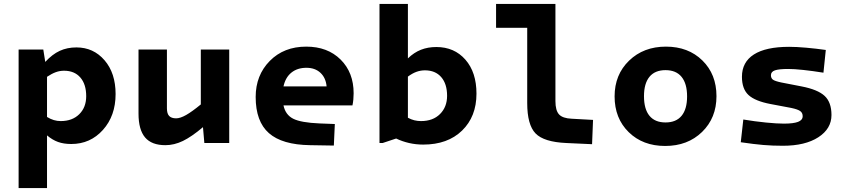

<svg xmlns="http://www.w3.org/2000/svg" viewBox="-20 -730 4338 980"><path d="M220 230H75V-477H201L211 -414Q247 -453 285 -470.5Q323 -488 370 -488Q457 -488 513.5 -422.5Q570 -357 570 -250Q570 -139 505.5 -67Q441 5 344 5Q305 5 276 -5.5Q247 -16 220 -39ZM420 -239Q420 -300 390 -334.5Q360 -369 307 -369Q285 -369 264.5 -361.5Q244 -354 220 -338V-133Q238 -122 255 -117Q272 -112 290 -112Q349 -112 384.5 -147Q420 -182 420 -239Z M1150 -477V0H1023L1016 -81Q958 -32 913.5 -10.5Q869 11 824 11Q754 11 720.5 -28.5Q687 -68 687 -150V-477H832V-177Q832 -150 843.5 -138Q855 -126 879 -126Q900 -126 930 -143Q960 -160 1005 -197V-477Z M1611 -100 1689 -97 1684 13 1563 11Q1420 9 1352.5 -50.5Q1285 -110 1285 -235Q1285 -346 1357 -419Q1429 -492 1543 -492Q1652 -492 1718.5 -426Q1785 -360 1785 -254Q1785 -238 1783.5 -222Q1782 -206 1779 -192H1427Q1437 -144 1476.5 -124Q1516 -104 1611 -100ZM1544 -384Q1498 -384 1467.5 -359.5Q1437 -335 1427 -289H1647Q1643 -333 1615.5 -358.5Q1588 -384 1544 -384Z M1917 -710H2062V-432Q2093 -462 2128.5 -476Q2164 -490 2207 -490Q2299 -490 2355.5 -425.5Q2412 -361 2412 -252Q2412 -135 2338.5 -63.5Q2265 8 2140 8Q2103 8 2068 0Q2033 -8 2002 -23L1933 0H1917ZM2262 -241Q2262 -302 2232 -336.5Q2202 -371 2149 -371Q2127 -371 2106 -363.5Q2085 -356 2062 -339V-129Q2079 -120 2095 -116Q2111 -112 2129 -112Q2190 -112 2226 -148Q2262 -184 2262 -241Z M2671 -204V-588H2512V-710H2815V-214Q2815 -166 2833.5 -146Q2852 -126 2898 -124L3007 -118L3002 6L2871 0Q2756 -5 2713.5 -49Q2671 -93 2671 -204Z M3637 -239Q3637 -128 3563.5 -56.5Q3490 15 3375 15Q3261 15 3189 -55.5Q3117 -126 3117 -238Q3117 -349 3191 -420.5Q3265 -492 3379 -492Q3493 -492 3565 -421.5Q3637 -351 3637 -239ZM3267 -239Q3267 -173 3295 -139Q3323 -105 3377 -105Q3431 -105 3459 -139Q3487 -173 3487 -238Q3487 -303 3459 -337.5Q3431 -372 3377 -372Q3323 -372 3295 -338Q3267 -304 3267 -239Z M4224 -143Q4224 -73 4157 -29.5Q4090 14 3976 14Q3923 14 3876 10Q3829 6 3761 -4L3774 -120Q3834 -110 3890 -104.5Q3946 -99 3981 -99Q4030 -99 4053.5 -108Q4077 -117 4077 -137Q4077 -154 4064.5 -163Q4052 -172 4019 -179L3913 -199Q3834 -214 3800.5 -245Q3767 -276 3767 -338Q3767 -413 3828 -452Q3889 -491 4008 -491Q4045 -491 4095.5 -486.5Q4146 -482 4195 -475L4183 -359Q4127 -368 4080 -373Q4033 -378 4003 -378Q3956 -378 3935.5 -371Q3915 -364 3915 -346Q3915 -331 3925 -323.5Q3935 -316 3968 -309L4071 -289Q4154 -273 4189 -240.5Q4224 -208 4224 -143Z"/></svg>

Font: Intel One Mono
Style: Bold
Weight: 700
Monospace: yes
Designer: Fred Shallcrass
Foundry: Frere-Jones Type LLC
Version: Version 1.400;hotconv 1.1.0;makeotfexe 2.6.0;FJTRelease1.4